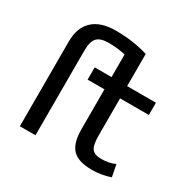

<svg xmlns="http://www.w3.org/2000/svg" viewBox="-164 -908 1091 1086"><g transform="rotate(30 382.0 -365.0)"><path d="M194 -555V0H92V-555Q92 -644 143 -692Q194 -740 292 -740Q408 -740 504 -710V-500H692V-420H504V-180Q504 -115 521 -92.5Q538 -70 582 -70Q632 -70 672 -88L687 -10Q630 10 567 10Q479 10 440.5 -29Q402 -68 402 -160V-420H292V-500H402V-648Q346 -660 293 -660Q238 -660 216 -636Q194 -612 194 -555Z"/></g></svg>

Font: Mplus 1p Medium
Style: Regular
Weight: 500
Version: Version 1.061